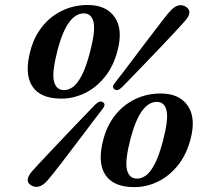

<svg xmlns="http://www.w3.org/2000/svg" viewBox="-20 -734 818 768"><path d="M331 -714Q405.5 -714 439.2 -664.8Q473 -615.5 449.5 -529Q433 -467.5 398.5 -425.2Q364 -383 319 -361.2Q274 -339.5 225 -339.5Q141.5 -339.5 109 -389.2Q76.5 -439 102 -532.5Q116.5 -587 149.2 -628Q182 -669 228.8 -691.5Q275.5 -714 331 -714ZM339.5 -523.5Q362.5 -610.5 354.2 -645.5Q346 -680.5 315.5 -680.5Q283 -680.5 257 -645.5Q231 -610.5 211 -537Q187 -445 195.8 -409.2Q204.5 -373.5 236.5 -373.5Q254 -373.5 271.8 -386.2Q289.5 -399 306.8 -431.8Q324 -464.5 339.5 -523.5ZM470 -387Q459.5 -377 452.5 -374.5Q445.5 -372 438 -376.5Q432 -381 432.2 -387.5Q432.5 -394 441 -404.5Q456 -423 475.5 -448.8Q495 -474.5 517 -503.8Q539 -533 561 -562Q583 -591 602.8 -616.8Q622.5 -642.5 637.5 -661.8Q652.5 -681 660.5 -689.5Q677 -707.5 692.8 -712Q708.5 -716.5 724 -706.5Q738.5 -697.5 737.5 -683.2Q736.5 -669 721 -651.5Q714 -643 697.5 -625.2Q681 -607.5 658.2 -583.2Q635.5 -559 610 -532.2Q584.5 -505.5 558.5 -478.5Q532.5 -451.5 509.8 -428Q487 -404.5 470 -387ZM359 -314Q370 -324.5 377.2 -327Q384.5 -329.5 392 -325Q398.5 -320.5 398 -313.8Q397.5 -307 388.5 -296Q374.5 -278 355.2 -252.5Q336 -227 314 -198Q292 -169 269.8 -139.8Q247.5 -110.5 227.5 -84.2Q207.5 -58 192 -38.8Q176.5 -19.5 168.5 -10.5Q152.5 7.5 135.8 12Q119 16.5 104 7Q89.5 -2 91 -16.5Q92.5 -31 108 -48.5Q116 -58 133 -76.2Q150 -94.5 173 -118.8Q196 -143 221.5 -170Q247 -197 272.5 -223.8Q298 -250.5 320.8 -274Q343.5 -297.5 359 -314ZM623 -360Q697.5 -360 731.2 -310.8Q765 -261.5 741.5 -175Q725 -113.5 690.5 -71.2Q656 -29 611 -7.2Q566 14.5 517 14.5Q433.5 14.5 401 -35.2Q368.5 -85 394 -178.5Q408.5 -233 441.2 -274Q474 -315 520.8 -337.5Q567.5 -360 623 -360ZM631.5 -169.5Q654.5 -256.5 646.2 -291.5Q638 -326.5 607.5 -326.5Q575 -326.5 549 -291.5Q523 -256.5 503 -183Q479 -91 487.8 -55.2Q496.5 -19.5 528.5 -19.5Q546 -19.5 563.8 -32.2Q581.5 -45 598.8 -77.8Q616 -110.5 631.5 -169.5Z"/></svg>

Font: Fraunces SemiBold
Style: Italic
Weight: 600
Italic angle: -16°
Version: Version 1.000;[b76b70a41]